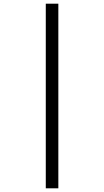

<svg xmlns="http://www.w3.org/2000/svg" viewBox="-20 -780 565 1040"><path d="M228 240V-760H296V240Z"/></svg>

Font: Noto Serif Khmer SemiCondensed
Style: Bold
Weight: 700
Width: 4
Designer: Danh Hong and the Monotype Design Team
Foundry: Monotype Imaging Inc.
Version: Version 2.004; ttfautohint (v1.8.4.7-5d5b)